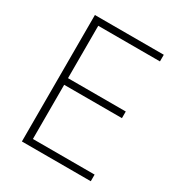

<svg xmlns="http://www.w3.org/2000/svg" viewBox="-169 -816 860 927"><g transform="rotate(30 261.5 -352.5)"><path d="M90 0V-705H474V-668H130V-376H452V-339H130V-37H474V0Z"/></g></svg>

Font: Nunito Sans 12pt ExtraLight SemiCondensed
Style: Regular
Weight: 200
Width: 4
Version: Version 3.101;gftools[0.9.27]